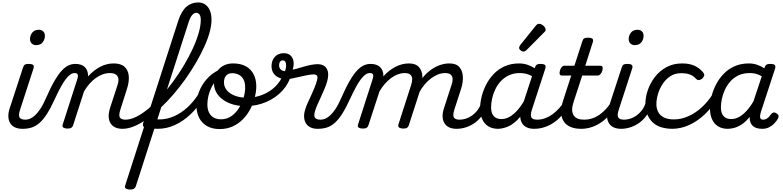

<svg xmlns="http://www.w3.org/2000/svg" viewBox="-20 -1039 6418 1574"><path d="M163 17Q128 17 102.5 5Q77 -7 63.5 -29.5Q50 -52 48.5 -83Q47 -114 60 -153L168 -483Q174 -503 183.5 -509Q193 -515 213 -515Q244 -515 252.5 -505.5Q261 -496 254 -476L145 -141Q129 -94 140.5 -76Q152 -58 188 -58Q202 -58 207.5 -46.5Q213 -35 210.5 -20.5Q208 -6 196 5.5Q184 17 163 17ZM275 -669Q255 -669 240.5 -682Q226 -695 226 -720Q226 -747 244 -771Q262 -795 299 -795Q319 -795 333.5 -782.5Q348 -770 348 -744Q348 -717 330.5 -693Q313 -669 275 -669Z M165 17Q156 17 153.5 5.5Q151 -6 155 -20.5Q159 -35 168 -46.5Q177 -58 189 -58Q205 -58 224 -65Q243 -72 264.5 -91Q286 -110 310 -145.5Q334 -181 359 -239Q397 -326 429 -380Q461 -434 489.5 -463.5Q518 -493 544.5 -504Q571 -515 596 -515Q607 -515 610 -503.5Q613 -492 611.5 -477.5Q610 -463 604.5 -451.5Q599 -440 591 -440Q574 -440 556.5 -428Q539 -416 520 -391.5Q501 -367 479.5 -328Q458 -289 433 -235Q397 -156 365.5 -106.5Q334 -57 302.5 -30Q271 -3 237.5 7Q204 17 165 17Z M984 17Q949 17 924 5Q899 -7 885.5 -29.5Q872 -52 871 -83Q870 -114 882 -153L944 -344Q954 -375 950 -396.5Q946 -418 928.5 -429Q911 -440 880 -440Q851 -440 822 -429.5Q793 -419 765 -399Q737 -379 713 -351.5Q689 -324 669 -290L579 -11Q575 2 564.5 8.5Q554 15 531 15Q515 15 501.5 8Q488 1 494 -18L614 -391Q622 -415 617 -427.5Q612 -440 593 -440Q578 -440 571.5 -451.5Q565 -463 565.5 -477.5Q566 -492 574.5 -503.5Q583 -515 598 -515Q623 -515 642.5 -508.5Q662 -502 675 -489.5Q688 -477 695 -458.5Q702 -440 702 -417V-413Q725 -438 749.5 -457.5Q774 -477 800.5 -491Q827 -505 855 -512Q883 -519 911 -519Q971 -519 1001 -491.5Q1031 -464 1035.5 -416.5Q1040 -369 1020 -308L967 -141Q952 -94 962.5 -76Q973 -58 1009 -58Q1023 -58 1028.5 -46.5Q1034 -35 1031.5 -20.5Q1029 -6 1017 5.5Q1005 17 984 17Z M984 17Q965 17 959.5 5.5Q954 -6 959 -20.5Q964 -35 977 -46.5Q990 -58 1009 -58Q1050 -58 1098 -82Q1146 -106 1197.5 -149Q1249 -192 1300 -248.5Q1351 -305 1399 -370Q1447 -435 1488 -504Q1529 -573 1560 -640Q1591 -707 1608.5 -767.5Q1626 -828 1626 -877Q1626 -896 1639 -905.5Q1652 -915 1669.5 -915Q1687 -915 1700.5 -905.5Q1714 -896 1714 -877Q1714 -831 1698.5 -774.5Q1683 -718 1654 -654.5Q1625 -591 1586 -524Q1547 -457 1500.5 -391.5Q1454 -326 1402 -265.5Q1350 -205 1295.5 -154Q1241 -103 1187 -64.5Q1133 -26 1081.5 -4.5Q1030 17 984 17Z M1044 515Q1028 515 1014 508Q1000 501 1006 482L1441 -868Q1467 -948 1508 -983.5Q1549 -1019 1604 -1019Q1638 -1019 1663 -1001.5Q1688 -984 1701 -952.5Q1714 -921 1714 -877Q1714 -858 1700.5 -849Q1687 -840 1669.5 -840Q1652 -840 1639 -849Q1626 -858 1626 -877Q1626 -896 1621.5 -908.5Q1617 -921 1609 -927.5Q1601 -934 1588 -934Q1578 -934 1567 -926.5Q1556 -919 1546 -903Q1536 -887 1527 -859L1093 489Q1088 502 1077.5 508.5Q1067 515 1044 515ZM1274 17Q1239 17 1208 13.5Q1177 10 1166 6Q1154 1 1152 -11.5Q1150 -24 1156 -38Q1162 -52 1173.5 -60.5Q1185 -69 1200 -65Q1209 -64 1231 -62Q1253 -60 1285 -60Q1304 -60 1311.5 -48.5Q1319 -37 1317 -21.5Q1315 -6 1304 5.5Q1293 17 1274 17Z M1273 17Q1264 17 1260 5.5Q1256 -6 1257.5 -21.5Q1259 -37 1266.5 -48.5Q1274 -60 1286 -60Q1349 -60 1408 -86.5Q1467 -113 1517.5 -159.5Q1568 -206 1605 -265Q1610 -273 1622 -268Q1634 -263 1642.5 -253Q1651 -243 1646 -234Q1602 -159 1542.5 -102.5Q1483 -46 1414.5 -14.5Q1346 17 1273 17Z M1781 19Q1719 19 1676 -6Q1633 -31 1611.5 -75.5Q1590 -120 1590 -176Q1590 -229 1611 -285Q1632 -341 1673 -388.5Q1714 -436 1773 -465Q1832 -494 1908 -494Q1927 -494 1930 -483Q1933 -472 1926 -461Q1919 -450 1906 -450Q1860 -450 1823.5 -433Q1787 -416 1760 -388Q1733 -360 1715 -325Q1697 -290 1688.5 -253Q1680 -216 1680 -183Q1680 -144 1693.5 -116.5Q1707 -89 1732 -75Q1757 -61 1791 -61Q1840 -61 1877 -87Q1914 -113 1939 -153.5Q1964 -194 1977 -238.5Q1990 -283 1990 -321Q1990 -360 1977 -386Q1964 -412 1939.5 -425.5Q1915 -439 1882 -439Q1863 -439 1855 -451Q1847 -463 1849 -479Q1851 -495 1861.5 -507Q1872 -519 1891 -519Q1953 -519 1995.5 -495.5Q2038 -472 2059.5 -429.5Q2081 -387 2081 -331Q2081 -291 2069.5 -243.5Q2058 -196 2034.5 -149.5Q2011 -103 1975 -65Q1939 -27 1890.5 -4Q1842 19 1781 19Z M1993 -169Q1937 -169 1889.5 -183Q1842 -197 1807 -222.5Q1772 -248 1753 -282.5Q1734 -317 1734 -358Q1734 -394 1745 -424Q1756 -454 1777 -475Q1798 -496 1826.5 -507.5Q1855 -519 1891 -519Q1910 -519 1918 -507Q1926 -495 1924 -479Q1922 -463 1911.5 -451Q1901 -439 1882 -439Q1851 -439 1833.5 -419Q1816 -399 1816 -364Q1816 -327 1840 -298.5Q1864 -270 1906.5 -254Q1949 -238 2004 -238Q2073 -238 2133.5 -262.5Q2194 -287 2238 -330.5Q2282 -374 2301 -429Q2307 -447 2325 -453Q2343 -459 2357.5 -453.5Q2372 -448 2367 -429Q2349 -354 2294.5 -295Q2240 -236 2161.5 -202.5Q2083 -169 1993 -169Z M2583 17Q2549 17 2525 5Q2501 -7 2488 -28Q2475 -49 2473 -78Q2471 -107 2482 -141Q2488 -163 2501 -192Q2514 -221 2529 -253Q2544 -285 2557.5 -318Q2571 -351 2579 -381Q2587 -410 2578 -419.5Q2569 -429 2553 -429Q2530 -429 2499.5 -423Q2469 -417 2436.5 -409.5Q2404 -402 2376 -396Q2348 -390 2331 -390Q2295 -390 2266.5 -402.5Q2238 -415 2222 -439Q2206 -463 2206 -496Q2206 -544 2233.5 -573.5Q2261 -603 2306 -603Q2342 -603 2362 -584Q2382 -565 2386.5 -534.5Q2391 -504 2379 -469Q2388 -469 2411 -475.5Q2434 -482 2464.5 -491Q2495 -500 2527 -506.5Q2559 -513 2584 -513Q2613 -513 2635.5 -500Q2658 -487 2667 -456Q2676 -425 2662 -371Q2654 -343 2640.5 -311Q2627 -279 2612 -246.5Q2597 -214 2583.5 -184Q2570 -154 2563 -130Q2551 -91 2562 -74.5Q2573 -58 2608 -58Q2622 -58 2628 -46.5Q2634 -35 2631 -20.5Q2628 -6 2616 5.5Q2604 17 2583 17ZM2317 -456Q2325 -480 2325.5 -500Q2326 -520 2319.5 -532Q2313 -544 2298 -544Q2284 -544 2276 -533Q2268 -522 2268 -503Q2268 -483 2281.5 -469.5Q2295 -456 2317 -456Z M2585 17Q2576 17 2573.5 5.5Q2571 -6 2575 -20.5Q2579 -35 2588 -46.5Q2597 -58 2609 -58Q2625 -58 2644 -65Q2663 -72 2684.5 -91Q2706 -110 2730 -145.5Q2754 -181 2779 -239Q2817 -326 2849 -380Q2881 -434 2909.5 -463.5Q2938 -493 2964.5 -504Q2991 -515 3016 -515Q3027 -515 3030 -503.5Q3033 -492 3031.5 -477.5Q3030 -463 3024.5 -451.5Q3019 -440 3011 -440Q2994 -440 2976.5 -428Q2959 -416 2940 -391.5Q2921 -367 2899.5 -328Q2878 -289 2853 -235Q2817 -156 2785.5 -106.5Q2754 -57 2722.5 -30Q2691 -3 2657.5 7Q2624 17 2585 17Z M2952 15Q2936 15 2922.5 8Q2909 1 2915 -18L3035 -391Q3043 -415 3038 -427.5Q3033 -440 3014 -440Q2998 -440 2989.5 -451.5Q2981 -463 2981.5 -477.5Q2982 -492 2991 -503.5Q3000 -515 3019 -515Q3043 -515 3062.5 -508.5Q3082 -502 3095.5 -489.5Q3109 -477 3116 -458.5Q3123 -440 3123 -417V-413Q3146 -439 3171 -458.5Q3196 -478 3222.5 -491.5Q3249 -505 3276.5 -512Q3304 -519 3332 -519Q3388 -519 3414.5 -489Q3441 -459 3443 -410.5Q3445 -362 3427 -308L3331 -11Q3327 2 3317 8.5Q3307 15 3284 15Q3268 15 3254.5 8Q3241 1 3246 -18L3351 -344Q3359 -369 3359 -390.5Q3359 -412 3345 -426Q3331 -440 3297 -440Q3270 -440 3241.5 -429.5Q3213 -419 3186 -399Q3159 -379 3135 -351.5Q3111 -324 3091 -290L3000 -11Q2996 2 2985.5 8.5Q2975 15 2952 15ZM3722 17Q3687 17 3662 5Q3637 -7 3623.5 -29Q3610 -51 3608.5 -82.5Q3607 -114 3620 -153L3682 -344Q3691 -369 3690.5 -390.5Q3690 -412 3676 -426Q3662 -440 3629 -440Q3600 -440 3570.5 -428.5Q3541 -417 3512.5 -395.5Q3484 -374 3459.5 -344.5Q3435 -315 3415 -278H3381Q3399 -335 3429.5 -380Q3460 -425 3498.5 -456Q3537 -487 3579.5 -503Q3622 -519 3664 -519Q3720 -519 3746 -489Q3772 -459 3774.5 -410.5Q3777 -362 3759 -308L3705 -141Q3690 -94 3701 -76Q3712 -58 3747 -58Q3761 -58 3767 -46.5Q3773 -35 3770 -20.5Q3767 -6 3755 5.5Q3743 17 3722 17Z M3723 17Q3709 17 3703 5.5Q3697 -6 3700 -20.5Q3703 -35 3715 -46.5Q3727 -58 3748 -58Q3774 -58 3800 -66.5Q3826 -75 3850 -92Q3874 -109 3893 -133.5Q3912 -158 3923 -190Q3928 -205 3940 -205.5Q3952 -206 3961.5 -196.5Q3971 -187 3968 -173Q3958 -130 3934 -95Q3910 -60 3876.5 -35Q3843 -10 3803.5 3.5Q3764 17 3723 17Z M4063 17Q4017 17 3984 -3Q3951 -23 3933.5 -61Q3916 -99 3916 -151Q3916 -195 3928 -245Q3940 -295 3964.5 -343.5Q3989 -392 4027 -432Q4065 -472 4117 -495.5Q4169 -519 4236 -519Q4281 -519 4321 -501.5Q4361 -484 4393 -458L4381 -389Q4341 -418 4309 -429Q4277 -440 4243 -440Q4190 -440 4150.5 -421Q4111 -402 4083 -370.5Q4055 -339 4038 -301.5Q4021 -264 4013.5 -227Q4006 -190 4006 -160Q4006 -128 4015.5 -106.5Q4025 -85 4044 -74Q4063 -63 4091 -63Q4126 -63 4159.5 -82.5Q4193 -102 4225 -139Q4257 -176 4284 -226L4301 -179Q4264 -97 4220 -54.5Q4176 -12 4134.5 2.5Q4093 17 4063 17ZM4358 17Q4323 17 4298 5Q4273 -7 4259.5 -29.5Q4246 -52 4245 -83Q4244 -114 4256 -153L4364 -483Q4371 -503 4380.5 -509Q4390 -515 4409 -515Q4440 -515 4448.5 -505.5Q4457 -496 4450 -476L4341 -141Q4325 -94 4336.5 -76Q4348 -58 4383 -58Q4397 -58 4402.5 -46.5Q4408 -35 4405.5 -20.5Q4403 -6 4391 5.5Q4379 17 4358 17Z M4358 17Q4344 17 4338 5.5Q4332 -6 4335 -20.5Q4338 -35 4350 -46.5Q4362 -58 4383 -58Q4416 -58 4447 -69Q4478 -80 4507 -100.5Q4536 -121 4562.5 -150Q4589 -179 4613 -216Q4622 -230 4632.5 -229Q4643 -228 4649.5 -219Q4656 -210 4651 -199Q4630 -150 4599.5 -110Q4569 -70 4530.5 -41.5Q4492 -13 4448.5 2Q4405 17 4358 17Z M4270 -616Q4261 -616 4248.5 -625.5Q4236 -635 4236 -646Q4236 -653 4238.5 -659Q4241 -665 4246 -671L4369 -824Q4378 -836 4385 -840Q4392 -844 4400 -844Q4410 -844 4422.5 -837Q4435 -830 4444 -819Q4453 -808 4453 -796Q4453 -788 4449.5 -783Q4446 -778 4440 -773L4299 -631Q4284 -616 4270 -616Z M4743 17Q4693 17 4657 1.5Q4621 -14 4601.5 -43.5Q4582 -73 4580 -115Q4578 -157 4595 -210L4663 -420H4584Q4573 -420 4569 -430Q4565 -440 4570 -460Q4576 -480 4585.5 -490Q4595 -500 4606 -500H4689L4753 -698Q4759 -718 4768.5 -724Q4778 -730 4798 -730Q4829 -730 4837.5 -720.5Q4846 -711 4839 -691L4778 -500H4904Q4915 -500 4919 -490.5Q4923 -481 4918 -460Q4912 -441 4902 -430.5Q4892 -420 4881 -420H4753L4681 -199Q4670 -165 4670.5 -138.5Q4671 -112 4682.5 -94Q4694 -76 4715.5 -67Q4737 -58 4768 -58Q4782 -58 4787.5 -46.5Q4793 -35 4790.5 -20.5Q4788 -6 4776 5.5Q4764 17 4743 17Z M4745 17Q4731 17 4725 5.5Q4719 -6 4722 -20.5Q4725 -35 4737 -46.5Q4749 -58 4770 -58Q4802 -58 4832.5 -67.5Q4863 -77 4891 -96Q4919 -115 4944.5 -142Q4970 -169 4992 -204Q5001 -217 5012 -216Q5023 -215 5029 -206.5Q5035 -198 5030 -186Q5010 -140 4980 -102.5Q4950 -65 4912.5 -38.5Q4875 -12 4832.5 2.5Q4790 17 4745 17Z M5071 17Q5036 17 5010.5 5Q4985 -7 4971.5 -29.5Q4958 -52 4956.5 -83Q4955 -114 4968 -153L5076 -483Q5082 -503 5091.5 -509Q5101 -515 5121 -515Q5152 -515 5160.5 -505.5Q5169 -496 5162 -476L5053 -141Q5037 -94 5048.5 -76Q5060 -58 5096 -58Q5110 -58 5115.5 -46.5Q5121 -35 5118.5 -20.5Q5116 -6 5104 5.5Q5092 17 5071 17ZM5183 -669Q5163 -669 5148.5 -682Q5134 -695 5134 -720Q5134 -747 5152 -771Q5170 -795 5207 -795Q5227 -795 5241.5 -782.5Q5256 -770 5256 -744Q5256 -717 5238.5 -693Q5221 -669 5183 -669Z M5071 17Q5057 17 5051 5.5Q5045 -6 5048 -20.5Q5051 -35 5063 -46.5Q5075 -58 5096 -58Q5122 -58 5148 -66.5Q5174 -75 5198 -92Q5222 -109 5241 -133.5Q5260 -158 5271 -190Q5276 -205 5288 -205.5Q5300 -206 5309.5 -196.5Q5319 -187 5316 -173Q5306 -130 5282 -95Q5258 -60 5224.5 -35Q5191 -10 5151.5 3.5Q5112 17 5071 17Z M5496 17Q5381 17 5326 -40.5Q5271 -98 5271 -189Q5271 -242 5290.5 -299.5Q5310 -357 5348 -407Q5386 -457 5442.5 -488Q5499 -519 5572 -519Q5631 -519 5671.5 -501Q5712 -483 5742 -448Q5757 -430 5752.5 -417.5Q5748 -405 5736 -394Q5723 -384 5710 -382.5Q5697 -381 5683 -396Q5664 -417 5636 -428Q5608 -439 5563 -439Q5513 -439 5475 -414Q5437 -389 5411.5 -349.5Q5386 -310 5373.5 -266.5Q5361 -223 5361 -185Q5361 -153 5374.5 -124Q5388 -95 5420 -77.5Q5452 -60 5506 -60Q5520 -60 5525.5 -48.5Q5531 -37 5529 -21.5Q5527 -6 5518.5 5.5Q5510 17 5496 17Z M5489 17Q5480 17 5476 5.5Q5472 -6 5473.5 -21.5Q5475 -37 5482.5 -48.5Q5490 -60 5502 -60Q5565 -60 5624 -86.5Q5683 -113 5733.5 -159.5Q5784 -206 5821 -265Q5826 -273 5838 -268Q5850 -263 5858.5 -253Q5867 -243 5862 -234Q5818 -159 5758.5 -102.5Q5699 -46 5630.5 -14.5Q5562 17 5489 17Z M5946 17Q5900 17 5867.5 -3Q5835 -23 5817.5 -61Q5800 -99 5800 -151Q5800 -195 5812 -245Q5824 -295 5848.5 -343.5Q5873 -392 5911 -432Q5949 -472 6001 -495.5Q6053 -519 6120 -519Q6155 -519 6187 -508Q6219 -497 6246 -479L6247 -483Q6254 -503 6263.5 -509Q6273 -515 6292 -515Q6324 -515 6332 -505.5Q6340 -496 6334 -476L6217 -119Q6214 -108 6211.5 -93.5Q6209 -79 6214 -68.5Q6219 -58 6237 -58Q6252 -58 6264.5 -65.5Q6277 -73 6286.5 -84Q6296 -95 6302 -104Q6308 -112 6319 -116Q6330 -120 6346 -109Q6363 -99 6363 -88Q6363 -77 6357 -66Q6347 -48 6329 -28.5Q6311 -9 6286 4Q6261 17 6229 17Q6201 17 6181.5 10.5Q6162 4 6150 -8Q6138 -20 6132 -36Q6126 -52 6126 -71Q6126 -74 6126 -76.5Q6126 -79 6126 -81Q6094 -41 6061 -19.5Q6028 2 5998.5 9.5Q5969 17 5946 17ZM5890 -160Q5890 -128 5899.5 -106.5Q5909 -85 5928 -74Q5947 -63 5975 -63Q6008 -63 6039.5 -80.5Q6071 -98 6101 -131Q6131 -164 6157 -209L6225 -414Q6199 -429 6175.5 -434.5Q6152 -440 6126 -440Q6073 -440 6033.5 -421Q5994 -402 5966.5 -370.5Q5939 -339 5922 -301.5Q5905 -264 5897.5 -227Q5890 -190 5890 -160Z"/></svg>

Font: Playwrite RO
Style: Regular
Weight: 400
Designer: Veronika Burian, José Scaglione
Foundry: TypeTogether
Version: Version 1.002